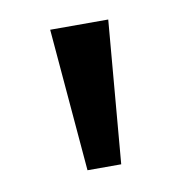

<svg xmlns="http://www.w3.org/2000/svg" viewBox="-44 -908 326 342"><g transform="rotate(-10 119.0 -737.0)"><path d="M89 -608H150L172 -866H67Z"/></g></svg>

Font: Noto Sans Malayalam UI SemiCondensed
Style: Regular
Weight: 400
Width: 4
Designer: Jelle Bosma - Monotype Design Team
Foundry: Monotype Imaging Inc.
Version: Version 2.104